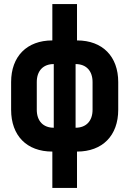

<svg xmlns="http://www.w3.org/2000/svg" viewBox="-20 -750 640 950"><path d="M361 180V0C487 0 565 -79 565 -207V-344C565 -470 488 -550 361 -550V-730H239V-550C113 -550 35 -471 35 -344V-207C35 -79 112 0 239 0V180ZM246 -118C194 -118 162 -151 162 -207V-344C162 -400 194 -433 246 -433ZM354 -433C406 -433 438 -400 438 -344V-207C438 -151 406 -118 354 -118Z"/></svg>

Font: Tekne LDO ExtraBold
Style: Regular
Weight: 800
Monospace: yes
Designer: Alessio Laiso, Mario Rullo, Paolo Rosset
Foundry: Alessio Laiso
Version: Version 1.000;hotconv 1.0.109;makeotfexe 2.5.65596